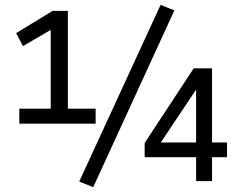

<svg xmlns="http://www.w3.org/2000/svg" viewBox="-20 -750 1006 795"><path d="M60 -238V-300H190V-640L217 -642L75 -559L47 -613L198 -705H261V-300H376V-238ZM366 25 308 2 645 -730 702 -707ZM792 0V-99H579V-158L782 -467H858V-160H920V-99H858V0ZM792 -160V-382H794L633 -141L628 -160Z"/></svg>

Font: Nunito Sans 7pt Condensed Medium
Style: Regular
Weight: 500
Width: 3
Designer: Vernon Adams
Foundry: Vernon Adams
Version: Version 3.101;gftools[0.9.27]